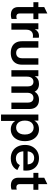

<svg xmlns="http://www.w3.org/2000/svg" viewBox="1367 -2101 934 3708"><g transform="rotate(90 1834.0 -247.0)"><path d="M267 10Q193 10 154.5 -27Q116 -64 116 -137V-634L240 -694V-160Q240 -127 255.5 -111.5Q271 -96 299 -96Q310 -96 321 -98Q332 -100 346 -104V-3Q326 4 307 7Q288 10 267 10ZM22 -425V-521H350V-425Z M429 0V-521H545V-453H546Q562 -489 595.5 -511Q629 -533 675 -533Q684 -533 693 -532Q702 -531 709 -529V-413Q698 -415 688 -416Q678 -417 665 -417Q634 -417 608.5 -403Q583 -389 568 -360Q553 -331 553 -285V0Z M1002 12Q934 12 883 -12Q832 -36 804 -84.5Q776 -133 776 -206V-521H900V-211Q900 -151 928 -121.5Q956 -92 1002 -92Q1049 -92 1077 -121.5Q1105 -151 1105 -211V-521H1229V-206Q1229 -133 1200.5 -84.5Q1172 -36 1121 -12Q1070 12 1002 12Z M1336 0V-521H1452V-452H1453Q1473 -491 1511 -512Q1549 -533 1601 -533Q1654 -533 1692.5 -511.5Q1731 -490 1751 -449H1752Q1773 -489 1813 -511Q1853 -533 1905 -533Q1962 -533 2002 -511.5Q2042 -490 2063.5 -449Q2085 -408 2085 -348V0H1961V-320Q1961 -371 1937 -398.5Q1913 -426 1871 -426Q1824 -426 1798 -394.5Q1772 -363 1772 -307V0H1648V-320Q1648 -371 1624.5 -398.5Q1601 -426 1559 -426Q1513 -426 1486.5 -393.5Q1460 -361 1460 -304V0Z M2192 200V-521H2309V-443H2310Q2326 -474 2352 -494Q2378 -514 2410 -523.5Q2442 -533 2477 -533Q2542 -533 2594 -500Q2646 -467 2676 -406Q2706 -345 2706 -261Q2706 -176 2676.5 -115Q2647 -54 2595.5 -21Q2544 12 2477 12Q2445 12 2415 3Q2385 -6 2359.5 -25Q2334 -44 2317 -72H2316V200ZM2444 -91Q2483 -91 2513 -110Q2543 -129 2560.5 -167Q2578 -205 2578 -260Q2578 -316 2560.5 -353.5Q2543 -391 2513 -410.5Q2483 -430 2444 -430Q2405 -430 2374 -410.5Q2343 -391 2326 -353.5Q2309 -316 2309 -260Q2309 -205 2326.5 -167.5Q2344 -130 2374.5 -110.5Q2405 -91 2444 -91Z M3038 12Q2959 12 2900.5 -22.5Q2842 -57 2810.5 -119Q2779 -181 2779 -264Q2779 -344 2812 -404.5Q2845 -465 2902.5 -499Q2960 -533 3034 -533Q3107 -533 3161 -503Q3215 -473 3245 -417.5Q3275 -362 3275 -286Q3275 -271 3274 -256Q3273 -241 3272 -231H2841V-314H3193L3155 -299Q3155 -345 3140.5 -376.5Q3126 -408 3098 -424Q3070 -440 3030 -440Q2993 -440 2964 -424Q2935 -408 2918.5 -374.5Q2902 -341 2902 -289V-245Q2902 -172 2937 -129.5Q2972 -87 3043 -87Q3086 -87 3117.5 -105.5Q3149 -124 3169 -163L3264 -115Q3245 -74 3212 -45.5Q3179 -17 3135.5 -2.5Q3092 12 3038 12Z M3563 10Q3489 10 3450.5 -27Q3412 -64 3412 -137V-634L3536 -694V-160Q3536 -127 3551.5 -111.5Q3567 -96 3595 -96Q3606 -96 3617 -98Q3628 -100 3642 -104V-3Q3622 4 3603 7Q3584 10 3563 10ZM3318 -425V-521H3646V-425Z"/></g></svg>

Font: TikTok Sans 24pt SemiBold
Style: Regular
Weight: 600
Version: Version 4.000